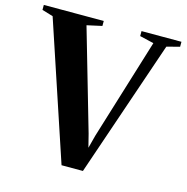

<svg xmlns="http://www.w3.org/2000/svg" viewBox="-127 -846 923 950"><g transform="rotate(15 334.5 -371.0)"><path d="M-18.5 -717.5V-743H288.5V-717.5L211.5 -700.5L360.5 -185L377.5 -117.5L395 -184L554 -700.5L482 -717.5V-743H686.5V-717.5L620.5 -700.5L381 0.5H271.5L38 -700.5Z"/></g></svg>

Font: Merriweather 120pt
Style: Bold
Weight: 700
Designer: Eben Sorkin
Foundry: Eben Sorkin
Version: Version 2.100